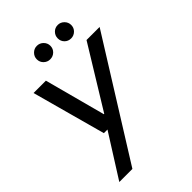

<svg xmlns="http://www.w3.org/2000/svg" viewBox="-253 -778 1089 1089"><g transform="rotate(-45 291.5 -233.5)"><path d="M40 205 203 -53H174L53 -496H152L250 -129H253L478 -496H583L145 205ZM255 -564Q233 -564 217 -579.5Q201 -595 201 -618Q201 -640 217 -656Q233 -672 255 -672Q278 -672 294 -656Q310 -640 310 -618Q310 -595 294 -579.5Q278 -564 255 -564ZM423 -564Q400 -564 384.5 -579.5Q369 -595 369 -618Q369 -640 384.5 -656Q400 -672 423 -672Q445 -672 461 -656Q477 -640 477 -618Q477 -595 461 -579.5Q445 -564 423 -564Z"/></g></svg>

Font: DM Sans 36pt Medium
Style: Italic
Weight: 500
Italic angle: -10°
Designer: Colophon Foundry, Jonny Pinhorn
Foundry: Colophon Foundry
Version: Version 4.004;gftools[0.9.30]